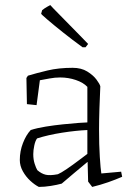

<svg xmlns="http://www.w3.org/2000/svg" viewBox="-20 -727 519 756"><path d="M223 -4Q205 1 180 5Q155 9 133 9Q117 1 99.5 -15Q82 -31 70 -52.5Q58 -74 58 -97Q58 -132 70.5 -164Q83 -196 101 -215Q126 -223 160 -228.5Q194 -234 228.5 -237.5Q263 -241 289 -243Q315 -245 324 -245V-385Q308 -402 278.5 -412Q249 -422 217 -422Q196 -422 175 -418Q154 -414 137 -411L124 -313L86 -317L84 -420L90 -429Q123 -439 167 -449.5Q211 -460 266 -460Q300 -460 323.5 -445.5Q347 -431 360 -413.5Q373 -396 375 -387Q373 -349 371.5 -300Q370 -251 370 -218Q370 -156 373 -109Q376 -62 379 -44L457 -51L461 -31Q436 -20 406 -9.5Q376 1 343 9L327 -12L325 -89H324Q297 -67 270 -44Q243 -21 223 -4ZM127 -57Q143 -43 160 -39Q177 -35 208 -41Q220 -46 243.5 -62Q267 -78 290 -95.5Q313 -113 324 -121V-215Q279 -213 224.5 -204.5Q170 -196 126 -182Q119 -173 115 -154Q111 -135 111 -120Q111 -99 116.5 -82Q122 -65 127 -57ZM317 -541H305Q265 -570 228 -599.5Q191 -629 166.5 -650Q142 -671 142 -673L146 -687Q156 -695 166 -700.5Q176 -706 178 -707L191 -693L294 -588L327 -554Z"/></svg>

Font: Labrada Light
Style: Regular
Weight: 300
Designer: Mercedes Jáuregui
Foundry: Omnibus-Type Team
Version: Version 1.000; ttfautohint (v1.8.4.7-5d5b)